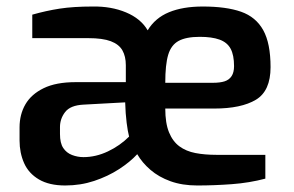

<svg xmlns="http://www.w3.org/2000/svg" viewBox="-20 -563 902 589"><path d="M180 6Q131 6 99.5 -12.5Q68 -31 54 -62.5Q40 -94 40 -132V-172Q40 -212 58 -243Q76 -274 114 -292.5Q152 -311 212 -311H366V-363Q366 -390 355.5 -408.5Q345 -427 320 -436.5Q295 -446 251 -446H79V-518Q121 -530 163 -536.5Q205 -543 264 -543Q321 -544 366.5 -525Q412 -506 433 -470Q456 -508 498.5 -525.5Q541 -543 602 -543Q674 -543 719.5 -527Q765 -511 787.5 -470.5Q810 -430 810 -357Q810 -284 765 -257Q720 -230 637 -230H487Q487 -185 498.5 -157Q510 -129 530.5 -114Q551 -99 579.5 -93.5Q608 -88 644 -88H794V-15Q745 -2 691 2Q637 6 585 6Q539 6 503 -7Q467 -20 441.5 -42Q416 -64 401 -90Q379 -66 345 -44Q311 -22 269 -8Q227 6 180 6ZM236 -81Q274 -81 311 -98.5Q348 -116 376 -144Q372 -159 368.5 -186.5Q365 -214 364 -249L236 -242Q196 -240 180 -219.5Q164 -199 164 -173V-152Q164 -124 174 -109Q184 -94 201 -87.5Q218 -81 236 -81ZM487 -309H633Q655 -309 669 -313.5Q683 -318 690.5 -329.5Q698 -341 698 -360Q698 -394 687.5 -413.5Q677 -433 653.5 -441.5Q630 -450 593 -450Q551 -450 528 -437.5Q505 -425 496 -395Q487 -365 487 -309Z"/></svg>

Font: Exo Thin SemiBold
Style: Regular
Weight: 600
Version: Version 2.000